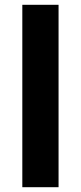

<svg xmlns="http://www.w3.org/2000/svg" viewBox="-20 -780 338 800"><path d="M224 0H73V-760H224Z"/></svg>

Font: Noto Sans Georgian Bold
Style: Regular
Weight: 700
Designer: Monotype Design Team, Akaki Razmadze
Foundry: Google LLC
Version: Version 2.005; ttfautohint (v1.8.4.7-5d5b)